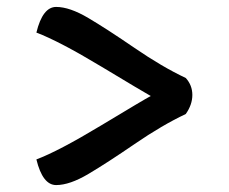

<svg xmlns="http://www.w3.org/2000/svg" viewBox="-20 -645 660 554"><path d="M516 -316Q448 -284 368.5 -229.5Q289 -175 235 -143Q181 -111 142 -111Q103 -111 85 -185Q149 -209 272.5 -283.5Q396 -358 415 -368Q395 -379 273 -452.5Q151 -526 85 -551Q103 -625 142 -625Q181 -625 235 -593Q289 -561 368.5 -506.5Q448 -452 516 -420Q535 -399 535 -371Q535 -343 516 -316Z"/></svg>

Font: Merienda
Style: Regular
Weight: 400
Designer: Eduardo Rodriguez Tunni
Foundry: Eduardo Rodriguez Tunni
Version: Version 1.001